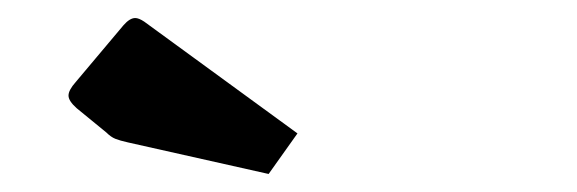

<svg xmlns="http://www.w3.org/2000/svg" viewBox="-20 -740 640 213"><path d="M278 -547 122 -582Q113 -584 108 -586Q103 -588 98 -593L65 -620Q56 -628 56 -634Q56 -640 64 -649L117 -712Q124 -720 130 -720Q134 -720 140 -716L310 -592Z"/></svg>

Font: Changa SemiBold
Style: Regular
Weight: 600
Designer: Eduardo Rodriguez Tunni
Foundry: Eduardo Rodriguez Tunni
Version: Version 3.002; ttfautohint (v1.8.2)